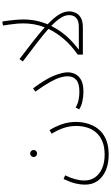

<svg xmlns="http://www.w3.org/2000/svg" viewBox="341 -1100 988 1711"><g transform="rotate(-90 835.5 -244.0)"><path d="M46 18Q46 -19 56 -63Q66 -107 96 -172L129 -158Q83 -63 83 14Q83 69 112 109.5Q141 150 192.5 172Q244 194 313 194Q384 194 433 173Q482 152 512 116.5Q542 81 555.5 36Q569 -9 569 -57Q569 -117 552 -169Q535 -221 500 -278L532 -297Q562 -249 583.5 -189.5Q605 -130 605 -58Q605 -25 597.5 13.5Q590 52 571.5 90.5Q553 129 520 160.5Q487 192 436 211Q385 230 312 230Q235 230 175 205Q115 180 80.5 133Q46 86 46 18ZM324 -408Q311 -408 301.5 -417Q292 -426 292 -438Q292 -451 301.5 -460.5Q311 -470 324 -470Q337 -470 346 -460.5Q355 -451 355 -438Q355 -426 346 -417Q337 -408 324 -408Z M717 -33 734 -65Q762 -46 800.5 -38.5Q839 -31 873 -31Q949 -31 980.5 -59.5Q1012 -88 1012 -137Q1012 -162 1001.5 -199.5Q991 -237 961 -291.5Q931 -346 875 -423L904 -444Q988 -331 1017.5 -256Q1047 -181 1047 -135Q1047 -102 1032 -69.5Q1017 -37 979.5 -16Q942 5 874 5Q831 5 787.5 -4.5Q744 -14 717 -33Z M1483 -529Q1483 -560 1480 -594.5Q1477 -629 1472 -660.5Q1467 -692 1464 -712L1500 -718Q1503 -699 1507.5 -666Q1512 -633 1515 -596.5Q1518 -560 1518 -529Q1518 -418 1475 -314Q1536 -256 1563 -210.5Q1590 -165 1590 -121Q1590 -96 1578.5 -67.5Q1567 -39 1536 -19.5Q1505 0 1445 0H1205V-46Q1289 -105 1345 -171Q1401 -237 1434 -307Q1381 -354 1308 -410Q1235 -466 1144 -535L1165 -565Q1258 -495 1328 -439.5Q1398 -384 1448 -340Q1466 -386 1474.5 -433.5Q1483 -481 1483 -529ZM1248 -36H1448Q1492 -36 1515.5 -48.5Q1539 -61 1548 -81Q1557 -101 1557 -121Q1557 -159 1532 -198Q1507 -237 1460 -282Q1392 -142 1248 -36Z"/></g></svg>

Font: Noto Sans Arabic UI XLt
Style: Regular
Weight: 200
Designer: Monotype Design Team, Nadine Chahine and Nizar Qandah
Foundry: Monotype Imaging Inc.
Version: Version 2.010; ttfautohint (v1.8.4.7-5d5b)